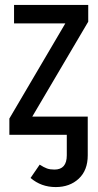

<svg xmlns="http://www.w3.org/2000/svg" viewBox="-20 -547 396 779"><path d="M338 -459 111 -74H336V83Q336 144 299.5 178Q263 212 206 212Q147 212 104 175L141 121Q158 132 170.5 136.5Q183 141 201 141Q251 141 251 83V0H18V-66L245 -452H37V-527H338Z"/></svg>

Font: Fira Sans Compressed
Style: Regular
Weight: 400
Width: 1
Designer: bBox Type GmbH & Carrois Corporate GbR & Edenspiekermann AG
Foundry: bBox Type GmbH & Carrois Corporate GbR & Edenspiekermann AG
Version: Version 4.301